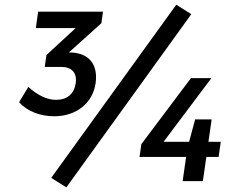

<svg xmlns="http://www.w3.org/2000/svg" viewBox="-20 -765 1017 811"><path d="M408.2 -667 415 -715.8H141.1L131.3 -646.5H299.8L176.3 -532.7L168.9 -482.4H237.3C281.2 -482.4 306.2 -460 299.8 -413.1C293 -368.2 263.7 -343.3 216.8 -343.3C178.7 -343.3 140.1 -361.8 99.6 -397.9L60.5 -333C95.2 -294.9 149.9 -273.9 209 -273.9C303.2 -273.9 371.6 -330.1 383.8 -413.1C395.5 -498 351.1 -543.5 272 -543.5H271ZM788.1 -705.1 724.6 -745.1 196.3 -13.7 260.3 26.4ZM786.6 -435.1 577.1 -156.2 569.3 -102.1H766.1L751.5 0H836.9L851.6 -102.1H903.3L912.6 -166H860.4L874 -260.7H804.2L778.8 -166H670.9L873 -435.1Z"/></svg>

Font: Winston
Style: Italic
Weight: 400
Italic angle: -8.13011°
Designer: Vernon Adams, Kim Jin-seong, David Berlow, Cristiano Sobral
Foundry: The Winston Project Authors
Version: Version 3.004